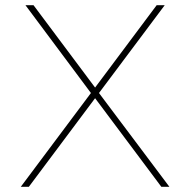

<svg xmlns="http://www.w3.org/2000/svg" viewBox="-20 -719 732 739"><path d="M330 -361 78 -699H109L346 -382L583 -699H614L361 -361L632 0H601L346 -341L91 0H60Z"/></svg>

Font: Prompt Thin
Style: Regular
Weight: 250
Designer: Katatrad Team
Foundry: CadsonDemak
Version: Version 1.001